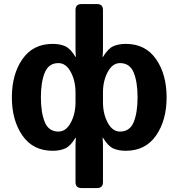

<svg xmlns="http://www.w3.org/2000/svg" viewBox="-20 -741 889 956"><path d="M39.1 -256.3Q39.1 -371.1 91.8 -446.8Q144.5 -522.5 242.2 -522.5Q277.8 -522.5 304.2 -511Q330.6 -499.5 356 -457.5H357.9Q356 -477.1 356 -496.6V-691.4Q356 -720.7 385.3 -720.7H463.4Q492.7 -720.7 492.7 -691.4V-496.6Q492.7 -477.1 490.7 -457.5H492.7Q518.1 -499.5 544.4 -511Q570.8 -522.5 606.4 -522.5Q704.1 -522.5 756.8 -446.8Q809.6 -371.1 809.6 -256.3Q809.6 -141.6 756.8 -65.9Q704.1 9.8 606.4 9.8Q570.8 9.8 544.4 -1.7Q518.1 -13.2 492.7 -55.2H490.7Q492.7 -35.6 492.7 -16.1V166Q492.7 195.3 463.4 195.3H385.3Q356 195.3 356 166V-16.1Q356 -35.6 357.9 -55.2H356Q330.6 -13.2 304.2 -1.7Q277.8 9.8 242.2 9.8Q144.5 9.8 91.8 -65.9Q39.1 -141.6 39.1 -256.3ZM183.6 -256.3Q183.6 -180.7 202.9 -133.3Q222.2 -85.9 271 -85.9Q308.6 -85.9 332.3 -130.1Q356 -174.3 356 -231.9V-280.8Q356 -338.4 332.3 -382.6Q308.6 -426.8 271 -426.8Q222.2 -426.8 202.9 -379.4Q183.6 -332 183.6 -256.3ZM492.7 -231.9Q492.7 -174.3 516.4 -130.1Q540 -85.9 577.6 -85.9Q626.5 -85.9 645.8 -133.3Q665 -180.7 665 -256.3Q665 -332 645.8 -379.4Q626.5 -426.8 577.6 -426.8Q540 -426.8 516.4 -382.6Q492.7 -338.4 492.7 -280.8Z"/></svg>

Font: Istok
Style: Bold
Weight: 700
Designer: Andrey V. Panov
Foundry: Andrey V. Panov
Version: Version 1.0.1